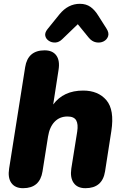

<svg xmlns="http://www.w3.org/2000/svg" viewBox="-20 -978 646 1007"><path d="M101 9Q59 9 39.5 -18.5Q20 -46 28 -95L112 -626Q126 -714 214 -714Q256 -714 275.5 -687Q295 -660 287 -611L259 -430Q313 -503 416 -503Q495 -503 538 -452.5Q581 -402 564 -291L531 -79Q517 9 428 9Q386 9 366.5 -18.5Q347 -46 354 -94L385 -288Q391 -327 379.5 -347Q368 -367 334 -367Q293 -367 266.5 -339.5Q240 -312 232 -262L203 -79Q189 9 101 9ZM307 -773Q290 -756 270.5 -755Q251 -754 236 -764Q221 -774 217.5 -790Q214 -806 229 -825L292 -903Q337 -958 399 -958Q432 -958 455 -941.5Q478 -925 496 -895L538 -829Q553 -806 547 -788Q541 -770 523.5 -761Q506 -752 484 -756Q462 -760 445 -781L388 -851Z"/></svg>

Font: Nunito Black
Style: Italic
Weight: 900
Italic angle: -9°
Designer: Vernon Adams
Foundry: Vernon Adams
Version: Version 3.601; ttfautohint (v1.8.2.53-6de2)